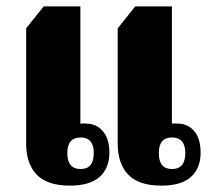

<svg xmlns="http://www.w3.org/2000/svg" viewBox="-20 -572 669 602"><path d="M199 10Q128 10 95 -24.5Q62 -59 62 -122V-483L117 -552H232V-184Q239 -186 260 -184Q288 -180 305.5 -157Q323 -134 323 -93Q323 -45 292.5 -17.5Q262 10 199 10ZM486 10Q415 10 382 -24.5Q349 -59 349 -122V-483L404 -552H519V-184Q526 -186 547 -184Q575 -180 592 -157Q609 -134 609 -93Q609 -45 579 -17.5Q549 10 486 10ZM233 -42Q274 -42 274 -92Q274 -141 233 -141Q191 -141 191 -92Q191 -42 233 -42ZM519 -42Q561 -42 561 -92Q561 -141 519 -141Q478 -141 478 -92Q478 -42 519 -42Z"/></svg>

Font: Noto Serif Thai Condensed Black
Style: Regular
Weight: 900
Width: 3
Designer: Monotype Design Team
Foundry: Monotype Imaging Inc.
Version: Version 2.002; ttfautohint (v1.8.4.7-5d5b)